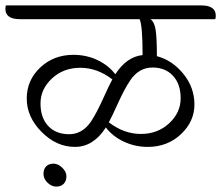

<svg xmlns="http://www.w3.org/2000/svg" viewBox="-55 -666 819 711"><path d="M106 -22Q106 -40 116 -50Q126 -60 143 -60Q160 -60 175.5 -45Q191 -30 191 -13Q191 4 181 14.5Q171 25 153.5 25Q136 25 121 10.5Q106 -4 106 -22ZM510 -416Q459 -416 427 -368Q406 -337 382.5 -285Q359 -233 348 -213Q404 -170 466.5 -170Q529 -170 571.5 -209.5Q614 -249 614 -302Q614 -355 585.5 -385.5Q557 -416 510 -416ZM282 -216Q303 -248 326.5 -300Q350 -352 361 -372Q305 -415 242.5 -415Q180 -415 137.5 -375.5Q95 -336 95 -283Q95 -230 123.5 -199.5Q152 -169 201 -169Q250 -169 282 -216ZM690 -646Q744 -646 744 -608Q744 -599 742 -595H502Q517 -585 521.5 -554.5Q526 -524 526 -458Q583 -443 624 -392.5Q665 -342 665 -279Q665 -216 615 -169Q565 -122 492 -122Q445 -122 403.5 -141.5Q362 -161 337 -194Q291 -122 222.5 -122Q154 -122 99 -177.5Q44 -233 44 -301Q44 -369 94 -416Q144 -463 217 -463Q265 -463 306 -443.5Q347 -424 372 -391Q414 -456 473 -462Q473 -572 462 -595H19Q-35 -595 -35 -633Q-35 -642 -33 -646Z"/></svg>

Font: Laila Light
Style: Regular
Weight: 300
Designer: Hitesh Malaviya
Foundry: Indian Type Foundry
Version: Version 1.302;PS 1.0;hotconv 1.0.78;makeotf.lib2.5.61930; tt